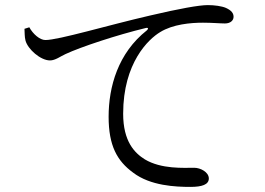

<svg xmlns="http://www.w3.org/2000/svg" viewBox="-20 -731 1040 753"><path d="M95 -624C109 -598 136 -574 158 -574C210 -574 403 -632 568 -670C683 -697 761 -711 795 -711C821 -711 850 -707 866 -700C888 -690 896 -679 896 -665C896 -651 884 -639 862 -639C843 -639 813 -642 776 -642C728 -642 658 -636 608 -605C563 -578 463 -485 463 -285C463 -176 508 -131 548 -106C613 -67 701 -73 742 -73C766 -73 799 -56 799 -31C799 -7 772 2 727 2C669 2 570 -2 502 -54C439 -100 406 -160 406 -273C406 -391 443 -523 556 -612C563 -618 562 -624 551 -621C439 -594 297 -547 237 -519C217 -510 197 -494 176 -494C139 -494 89 -538 80 -572C76 -588 77 -603 76 -618Z"/></svg>

Font: Source Han Serif KR
Style: Regular
Weight: 400
Designer: Ryoko NISHIZUKA 西塚涼子 (kana & ideographs); Frank Grießhammer (Latin, Greek & Cyrillic); Wenlong ZHANG 张文龙 (bopomofo); San
Foundry: Adobe
Version: Version 2.001;hotconv 1.1.0;makeotfexe 2.6.0